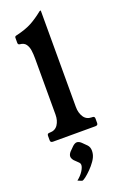

<svg xmlns="http://www.w3.org/2000/svg" viewBox="-181 -753 667 1060"><g transform="rotate(-20 152.5 -223.0)"><path d="M279 -53Q292 -53 292 -40V-13Q292 0 277 0H28Q13 0 13 -13V-40Q13 -53 26 -53H28Q60 -53 76 -77Q92 -101 92 -136V-466Q92 -491 89 -513Q86 -535 75 -550.5Q64 -566 40 -568Q29 -569 29 -580V-610Q29 -615 32 -617.5Q35 -620 42 -621Q97 -634 132 -653Q167 -672 204 -702Q207 -704 209 -704H210Q212 -704 212 -702V-137Q212 -102 228 -77.5Q244 -53 276 -53ZM200 85Q213 98.3 213 120Q213 124 212.5 129Q212 134 211 139Q207 158 192.6 178.5Q178.3 199 160.3 217Q142.3 235.1 127.4 246.6Q112.4 258 106.4 258Q104 258 99.5 255.8Q95.1 253.6 81 248Q104 230 117.5 208.9Q131 187.9 131 173.4Q131 165 125 158.9L99.8 134.4Q89 121 89 110Q89 98.1 100 85L125 60Q138.6 48 149.7 48Q162 48 175.1 60.3Z"/></g></svg>

Font: Young Serif Light
Style: Regular
Weight: 300
Designer: Bastien Sozeau
Foundry: NBR — Bastien Sozeau
Version: Version 5.001